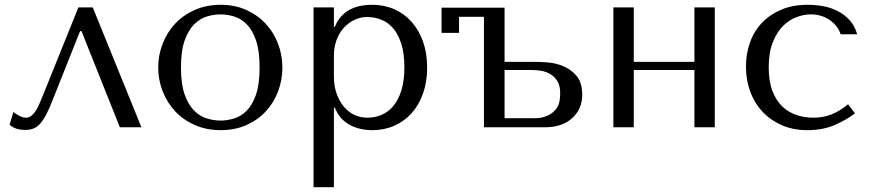

<svg xmlns="http://www.w3.org/2000/svg" viewBox="-20 -531 3626 801"><path d="M367 -500H307L155 -123Q150 -112 144 -97.5Q138 -83 130 -70Q122 -57 111.5 -48.5Q101 -40 89 -40Q75 -40 60 -48Q45 -56 36 -64L20 -11Q43 11 85 11Q104 11 119 5.5Q134 0 147 -14.5Q160 -29 172.5 -52.5Q185 -76 199 -112L314 -401H320L480 0H570Z M1158 -249Q1158 -197 1140 -149.5Q1122 -102 1088.5 -66Q1055 -30 1007.5 -9Q960 12 901 12Q841 12 792.5 -9.5Q744 -31 710.5 -67Q677 -103 658.5 -150.5Q640 -198 640 -249Q640 -301 658.5 -348.5Q677 -396 710.5 -432Q744 -468 792.5 -489.5Q841 -511 901 -511Q960 -511 1007.5 -489.5Q1055 -468 1088.5 -432Q1122 -396 1140 -348.5Q1158 -301 1158 -249ZM1063 -249Q1063 -319 1048 -362.5Q1033 -406 1009 -430Q985 -454 956 -462.5Q927 -471 900 -471Q873 -471 844 -462.5Q815 -454 790.5 -430Q766 -406 750.5 -362.5Q735 -319 735 -249Q735 -180 750.5 -136.5Q766 -93 790.5 -69Q815 -45 844 -36.5Q873 -28 900 -28Q927 -28 956 -36.5Q985 -45 1009 -69Q1033 -93 1048 -136.5Q1063 -180 1063 -249Z M1288 250H1373V-82H1377Q1387 -56 1403.5 -38Q1420 -20 1441 -9Q1462 2 1485.5 7Q1509 12 1533 12Q1583 12 1625 -6.5Q1667 -25 1697.5 -59Q1728 -93 1745 -141.5Q1762 -190 1762 -249Q1762 -309 1745 -357Q1728 -405 1697.5 -439.5Q1667 -474 1625 -492.5Q1583 -511 1533 -511Q1414 -511 1377 -419H1373V-500H1288ZM1373 -300Q1373 -333 1383.5 -362.5Q1394 -392 1413 -413.5Q1432 -435 1457.5 -447.5Q1483 -460 1512 -460Q1543 -460 1571.5 -448.5Q1600 -437 1621 -412Q1642 -387 1654.5 -347Q1667 -307 1667 -251Q1667 -194 1654.5 -154Q1642 -114 1620.5 -88.5Q1599 -63 1571 -51.5Q1543 -40 1512 -40Q1484 -40 1459 -51.5Q1434 -63 1415 -85.5Q1396 -108 1384.5 -140Q1373 -172 1373 -213Z M1999 0H2253Q2326 0 2367.5 -38.5Q2409 -77 2409 -135Q2409 -186 2386 -213.5Q2363 -241 2331 -254.5Q2299 -268 2265.5 -270.5Q2232 -273 2211 -273H2085V-499H1822V-394H1895V-461H1999ZM2085 -38V-239H2198Q2214 -239 2235 -236Q2256 -233 2274 -223Q2292 -213 2304.5 -194Q2317 -175 2317 -143Q2317 -126 2314.5 -110.5Q2312 -95 2304 -82Q2300 -76 2293 -68.5Q2286 -61 2275.5 -54.5Q2265 -48 2249.5 -43Q2234 -38 2214 -38Z M2624 -239H2877V0H2962V-500H2877V-273H2624V-500H2539V0H2624Z M3373 -40Q3337 -40 3303.5 -51Q3270 -62 3244 -86.5Q3218 -111 3202.5 -151.5Q3187 -192 3187 -251Q3187 -312 3204 -354.5Q3221 -397 3246.5 -422.5Q3272 -448 3303 -459.5Q3334 -471 3362 -471Q3408 -471 3442 -447Q3476 -423 3487 -388H3556Q3546 -424 3524 -447.5Q3502 -471 3473.5 -485.5Q3445 -500 3412.5 -505.5Q3380 -511 3350 -511Q3287 -511 3239 -490.5Q3191 -470 3158 -435Q3125 -400 3108.5 -353Q3092 -306 3092 -253Q3092 -197 3110 -148.5Q3128 -100 3161.5 -64.5Q3195 -29 3242 -8.5Q3289 12 3348 12Q3414 12 3463.5 -10Q3513 -32 3547 -58L3518 -96Q3483 -67 3448.5 -53.5Q3414 -40 3373 -40Z"/></svg>

Font: Tenor Sans
Style: Regular
Weight: 400
Designer: Denis Masharov
Foundry: Denis Masharov
Version: Version 1.1